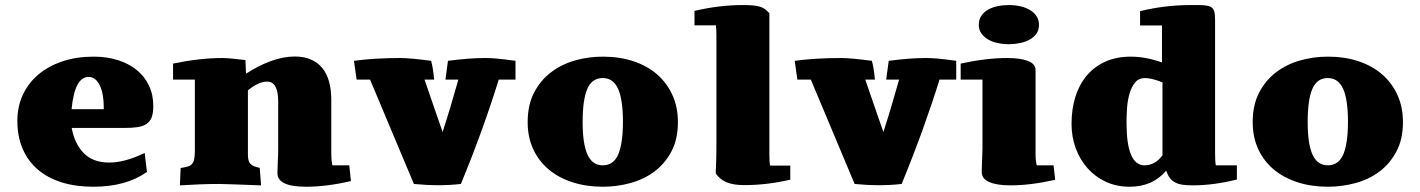

<svg xmlns="http://www.w3.org/2000/svg" viewBox="-20 -709 5474 740"><path d="M379.9 -288.1V-296.9Q379.9 -321.8 376 -343Q372.1 -364.3 364.7 -379.6Q357.4 -395 346.4 -403.8Q335.4 -412.6 321.8 -412.6Q267.6 -412.6 255.9 -288.1ZM400.9 -82.5Q461.9 -82.5 537.6 -119.6L546.4 -46.4Q466.3 10.7 339.4 10.7Q272 10.7 218 -6.1Q164.1 -22.9 126 -55.4Q87.9 -87.9 67.4 -135.3Q46.9 -182.6 46.9 -243.7Q46.9 -297.9 67.9 -343.3Q88.9 -388.7 127.4 -421.4Q166 -454.1 220.2 -472.4Q274.4 -490.7 341.3 -490.7Q391.6 -490.7 433.6 -477.5Q475.6 -464.4 506.1 -439.9Q536.6 -415.5 553.7 -380.1Q570.8 -344.7 570.8 -300.3Q570.8 -273.9 564.7 -257.3Q558.6 -240.7 544.9 -231.4Q531.2 -222.2 510 -219Q488.8 -215.8 458 -215.8H256.3Q267.6 -154.3 303.2 -118.4Q338.9 -82.5 400.9 -82.5Z M647 -463.9Q750 -485.4 837.4 -485.4Q850.1 -485.4 871.8 -483.4Q893.6 -481.4 925.8 -477.5L928.2 -424.8Q975.6 -456.1 1023.9 -473.6Q1072.3 -491.2 1116.7 -491.2Q1151.9 -491.2 1178.2 -479.7Q1204.6 -468.3 1222.2 -446.8Q1239.7 -425.3 1248.3 -394.3Q1256.8 -363.3 1256.8 -324.2V-121.1Q1256.8 -89.4 1261.2 -71.8H1326.2L1332.5 -11.2Q1239.3 10.7 1159.7 10.7Q1049.3 10.7 1049.3 -41.5Q1049.3 -48.3 1049.8 -60.8Q1050.3 -73.2 1050.8 -86.9Q1051.3 -100.6 1051.8 -113.3Q1052.2 -126 1052.2 -133.8V-316.9Q1052.2 -394.5 1009.8 -394.5Q976.6 -394.5 935.5 -360.8V-113.8Q935.5 -100.1 937.7 -91.6Q939.9 -83 945.1 -77.4Q950.2 -71.8 959 -68.4Q967.8 -64.9 981 -62L986.3 5.4Q918.9 2.9 879.2 1.5Q839.4 0 825.2 0Q786.6 0 749 1.5Q711.4 2.9 673.3 5.4L676.3 -61.5Q692.4 -64 702.9 -66.9Q713.4 -69.8 719.7 -76.7Q726.1 -83.5 728.5 -95.7Q731 -107.9 731 -129.4V-402.3H647Z M1344.2 -474.6Q1383.8 -480 1428.5 -482.7Q1473.1 -485.4 1523.4 -485.4Q1542 -485.4 1571 -482.7Q1600.1 -480 1641.6 -474.6Q1648.9 -449.2 1653.3 -402.3H1616.2Q1644.5 -319.3 1661.9 -269.3Q1679.2 -219.2 1686 -200.2Q1703.1 -253.4 1718 -303.5Q1732.9 -353.5 1746.6 -402.3H1696.8L1706.5 -474.6Q1748 -480 1783.4 -482.7Q1818.8 -485.4 1849.6 -485.4Q1859.9 -485.4 1869.9 -484.9Q1879.9 -484.4 1893.1 -483.4Q1906.2 -482.4 1923.8 -480.2Q1941.4 -478 1966.8 -474.6V-402.3H1902.3Q1872.6 -306.6 1836.7 -207.3Q1800.8 -107.9 1756.3 0Q1735.4 2.4 1712.4 3.7Q1689.5 4.9 1664.1 4.9Q1646.5 4.9 1624.3 3.7Q1602.1 2.4 1575.2 0L1406.2 -402.3H1354.5Z M2592.8 -238.3Q2592.8 -172.9 2568.1 -126Q2543.5 -79.1 2503.2 -48.6Q2462.9 -18.1 2410.6 -3.7Q2358.4 10.7 2303.7 10.7Q2239.7 10.7 2186.3 -6.6Q2132.8 -23.9 2094.5 -56.2Q2056.2 -88.4 2034.9 -134.5Q2013.7 -180.7 2013.7 -238.3Q2013.7 -304.2 2038.3 -351.8Q2063 -399.4 2103.8 -430.4Q2144.5 -461.4 2196.5 -476.1Q2248.5 -490.7 2303.7 -490.7Q2367.7 -490.7 2420.9 -473.1Q2474.1 -455.6 2512.2 -422.6Q2550.3 -389.6 2571.5 -343Q2592.8 -296.4 2592.8 -238.3ZM2225.6 -238.8Q2225.6 -153.8 2244.4 -112.8Q2263.2 -71.8 2303.2 -71.8Q2345.2 -71.8 2363 -114.5Q2380.9 -157.2 2380.9 -238.8Q2380.9 -325.7 2362.1 -366.9Q2343.3 -408.2 2303.2 -408.2Q2261.7 -408.2 2243.7 -366.7Q2225.6 -325.2 2225.6 -238.8Z M2656.7 -667Q2751.5 -689.5 2842.8 -689.5Q2864.7 -689.5 2880.1 -688.2Q2895.5 -687 2907 -683.8Q2918.5 -680.7 2927.5 -674.3Q2936.5 -668 2945.3 -657.7V-110.8Q2945.3 -81.1 2948.2 -70.8H3025.9V-16.6Q2937 4.4 2848.6 4.4Q2807.1 4.4 2781.2 -6.1Q2755.4 -16.6 2738.8 -40V-52.7Q2739.7 -72.3 2740.5 -93.5Q2741.2 -114.7 2741.2 -138.2V-573.7Q2741.2 -585 2740.7 -594.5Q2740.2 -604 2739.3 -611.3H2656.7Z M3043 -474.6Q3082.5 -480 3127.2 -482.7Q3171.9 -485.4 3222.2 -485.4Q3240.7 -485.4 3269.8 -482.7Q3298.8 -480 3340.3 -474.6Q3347.7 -449.2 3352.1 -402.3H3314.9Q3343.3 -319.3 3360.6 -269.3Q3377.9 -219.2 3384.8 -200.2Q3401.9 -253.4 3416.7 -303.5Q3431.6 -353.5 3445.3 -402.3H3395.5L3405.3 -474.6Q3446.8 -480 3482.2 -482.7Q3517.6 -485.4 3548.3 -485.4Q3558.6 -485.4 3568.6 -484.9Q3578.6 -484.4 3591.8 -483.4Q3605 -482.4 3622.6 -480.2Q3640.1 -478 3665.5 -474.6V-402.3H3601.1Q3571.3 -306.6 3535.4 -207.3Q3499.5 -107.9 3455.1 0Q3434.1 2.4 3411.1 3.7Q3388.2 4.9 3362.8 4.9Q3345.2 4.9 3323 3.7Q3300.8 2.4 3273.9 0L3105 -402.3H3053.2Z M3752.4 -613.3Q3752.4 -633.3 3762 -647.7Q3771.5 -662.1 3787.6 -671.4Q3803.7 -680.7 3824.5 -685.1Q3845.2 -689.5 3868.2 -689.5Q3892.1 -689.5 3913.3 -684.6Q3934.6 -679.7 3950.4 -669.9Q3966.3 -660.2 3975.3 -646Q3984.4 -631.8 3984.4 -613.3Q3984.4 -592.8 3974.1 -578.6Q3963.9 -564.5 3947.3 -555.7Q3930.7 -546.9 3909.9 -542.7Q3889.2 -538.6 3868.2 -538.6Q3844.7 -538.6 3823.5 -543.5Q3802.2 -548.3 3786.6 -557.9Q3771 -567.4 3761.7 -581.3Q3752.4 -595.2 3752.4 -613.3ZM3682.6 -463.9Q3781.2 -485.4 3861.8 -485.4Q3913.6 -485.4 3942.4 -473.9Q3971.2 -462.4 3971.2 -439V-116.7Q3971.2 -89.8 3975.6 -71.8H4040.5L4046.9 -16.1Q3952.6 5.4 3874 5.4Q3822.3 5.4 3793 -7.3Q3763.7 -20 3763.7 -46.4Q3763.7 -53.2 3764.2 -65.7Q3764.6 -78.1 3765.1 -91.8Q3765.6 -105.5 3766.1 -118.2Q3766.6 -130.9 3766.6 -138.7V-402.3H3682.6Z M4374 -666Q4469.7 -689.5 4569.3 -689.5H4598.6Q4619.1 -689.5 4631.6 -687.3Q4644 -685.1 4651.1 -679.2Q4658.2 -673.3 4660.6 -662.4Q4663.1 -651.4 4663.1 -633.8V-119.1Q4663.1 -85.4 4666 -71.8H4747.1V-17.1Q4656.7 5.4 4577.6 5.4Q4554.2 5.4 4537.6 2.9Q4521 0.5 4508.8 -6.1Q4496.6 -12.7 4488.5 -23.4Q4480.5 -34.2 4474.6 -51.3Q4422.9 10.7 4333.5 10.7Q4283.2 10.7 4241.9 -8.5Q4200.7 -27.8 4171.4 -60.8Q4142.1 -93.8 4126 -137.7Q4109.9 -181.6 4109.9 -231.4Q4109.9 -290.5 4125.5 -338.4Q4141.1 -386.2 4170.7 -420.2Q4200.2 -454.1 4242.4 -472.4Q4284.7 -490.7 4338.4 -490.7Q4395.5 -490.7 4458.5 -468.3V-610.8H4374ZM4391.1 -71.8Q4432.1 -71.8 4460.4 -110.4V-391.6Q4418 -408.2 4393.1 -408.2Q4368.7 -408.2 4354.5 -390.6Q4340.3 -373 4333 -346.9Q4325.7 -320.8 4323.7 -291Q4321.8 -261.2 4321.8 -236.3Q4321.8 -71.8 4391.1 -71.8Z M5387.2 -238.3Q5387.2 -172.9 5362.5 -126Q5337.9 -79.1 5297.6 -48.6Q5257.3 -18.1 5205.1 -3.7Q5152.8 10.7 5098.1 10.7Q5034.2 10.7 4980.7 -6.6Q4927.2 -23.9 4888.9 -56.2Q4850.6 -88.4 4829.3 -134.5Q4808.1 -180.7 4808.1 -238.3Q4808.1 -304.2 4832.8 -351.8Q4857.4 -399.4 4898.2 -430.4Q4939 -461.4 4991 -476.1Q5043 -490.7 5098.1 -490.7Q5162.1 -490.7 5215.3 -473.1Q5268.6 -455.6 5306.6 -422.6Q5344.7 -389.6 5366 -343Q5387.2 -296.4 5387.2 -238.3ZM5020 -238.8Q5020 -153.8 5038.8 -112.8Q5057.6 -71.8 5097.7 -71.8Q5139.6 -71.8 5157.5 -114.5Q5175.3 -157.2 5175.3 -238.8Q5175.3 -325.7 5156.5 -366.9Q5137.7 -408.2 5097.7 -408.2Q5056.2 -408.2 5038.1 -366.7Q5020 -325.2 5020 -238.8Z"/></svg>

Font: Tienne Black
Style: Regular
Weight: 900
Designer: vernon adams
Foundry: vernon adams
Version: Version 001.001